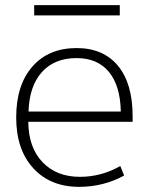

<svg xmlns="http://www.w3.org/2000/svg" viewBox="-20 -717 584 747"><path d="M113 -657V-697H446V-657ZM90 -243Q91 -143 145.5 -86Q200 -29 291 -29Q374 -29 448 -71L463 -34Q382 10 288 10Q176 10 109.5 -62.5Q43 -135 43 -260Q43 -386 106 -458Q169 -530 278 -530Q382 -530 439 -461Q496 -392 496 -265V-243ZM91 -283H450Q448 -384 403.5 -437.5Q359 -491 278 -491Q192 -491 143 -436.5Q94 -382 91 -283Z"/></svg>

Font: Mplus 1p Light
Style: Regular
Weight: 300
Version: Version 1.061